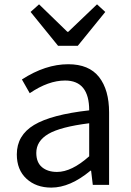

<svg xmlns="http://www.w3.org/2000/svg" viewBox="-20 -853 603 886"><path d="M216.8 12.7Q146.5 12.7 102.1 -28.3Q57.6 -69.3 57.6 -140.6Q57.6 -228.5 137.2 -276.4Q216.8 -324.2 391.6 -343.8Q391.6 -481.4 280.3 -481.4Q203.1 -481.4 117.2 -422.9L81.1 -486.3Q189.5 -556.6 294.9 -556.6Q390.6 -556.6 437 -497.6Q483.4 -438.5 483.4 -334V0H408.2L400.4 -65.4H397.5Q303.7 12.7 216.8 12.7ZM243.2 -59.6Q310.5 -59.6 391.6 -131.8V-284.2Q258.8 -267.6 203.1 -234.9Q147.5 -202.1 147.5 -147.5Q147.5 -103.5 173.8 -81.5Q200.2 -59.6 243.2 -59.6ZM248 -641.6 121.1 -797.9 160.2 -833 291 -706.1H294.9L427.7 -833L465.8 -797.9L338.9 -641.6Z"/></svg>

Font: GenYoGothic TW TTF Regular
Style: Regular
Weight: 400
Version: Version 1.300